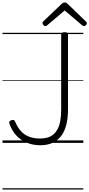

<svg xmlns="http://www.w3.org/2000/svg" viewBox="-20 -1149 718 1544"><path d="M303 19Q246 19 196.5 -1Q147 -21 111 -60Q75 -99 56 -154Q52 -168 56.5 -173.5Q61 -179 71 -182Q82 -186 90 -184Q98 -182 103 -168Q121 -125 148 -95Q175 -65 213 -50Q251 -35 303 -35Q336 -35 363 -43Q390 -51 410.5 -69Q431 -87 445 -114.5Q459 -142 465.5 -181Q472 -220 472 -271V-871Q472 -881 479 -885.5Q486 -890 500 -890Q515 -890 521 -885.5Q527 -881 527 -871V-273Q527 -212 517.5 -165Q508 -118 489.5 -83.5Q471 -49 443.5 -26Q416 -3 381 8Q346 19 303 19ZM344 -939Q337 -939 329.5 -946.5Q322 -954 322 -962Q322 -965 322.5 -968.5Q323 -972 327 -976L475 -1117Q480 -1122 485.5 -1125.5Q491 -1129 500 -1129Q509 -1129 514 -1125.5Q519 -1122 525 -1117L673 -974Q677 -971 677.5 -968Q678 -965 678 -962Q678 -954 671 -946.5Q664 -939 656 -939Q651 -939 647.5 -941Q644 -943 639 -947L500 -1065L361 -947Q357 -943 353 -941Q349 -939 344 -939ZM0 365H650V375H0ZM0 -20H650V0H0ZM0 -505H650V-500H0ZM0 -885H650V-875H0Z"/></svg>

Font: Playwrite AT Guides
Style: Regular
Weight: 400
Designer: Veronika Burian, José Scaglione
Foundry: TypeTogether
Version: Version 1.003